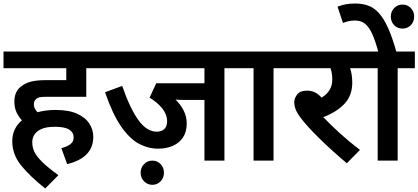

<svg xmlns="http://www.w3.org/2000/svg" viewBox="-20 -916 2386 1095"><path d="M330 -71Q361 -79 380.5 -93Q400 -107 400 -132Q400 -161 374.5 -177Q349 -193 292 -193Q229 -193 196.5 -169Q164 -145 164 -104Q164 -77 175.5 -51.5Q187 -26 219 6Q251 38 313 83L238 159Q150 89 100 27Q50 -35 50 -111Q50 -149 64.5 -178.5Q79 -208 105 -230Q86 -250 74 -276Q62 -302 62 -337Q62 -367 72.5 -389Q83 -411 102 -424Q126 -443 158.5 -451Q191 -459 245 -459H358V-527H0V-622H570V-527H472V-364H247Q219 -364 207 -361.5Q195 -359 187 -352Q173 -341 173 -321Q173 -297 194 -276Q242 -289 296 -289Q372 -289 419.5 -267.5Q467 -246 489.5 -211Q512 -176 512 -136Q512 -16 363 20Z M1260 -527V0H1146V-346H1040Q1000 -346 981 -348Q1011 -319 1028 -284.5Q1045 -250 1045 -212Q1045 -164 1023.5 -132Q1002 -100 965 -84Q928 -68 883 -68Q825 -68 772 -96.5Q719 -125 670.5 -195Q622 -265 579 -390L677 -426Q721 -298 769 -231.5Q817 -165 874 -165Q900 -165 916.5 -179.5Q933 -194 933 -224Q933 -263 905.5 -297.5Q878 -332 833 -359L871 -441H1146V-527H555V-622H1358V-527ZM782 69Q782 40 801.5 20Q821 0 849 0Q877 0 896 20Q915 40 915 69Q915 98 896 118Q877 138 849 138Q821 138 801.5 118Q782 98 782 69Z M1540 -527V0H1426V-527H1343V-622H1638V-527Z M2033 -61 1958 15Q1870 -59 1799.5 -128.5Q1729 -198 1694 -245Q1672 -275 1665 -295Q1658 -315 1658 -332Q1658 -355 1674.5 -377Q1691 -399 1732 -399Q1780 -399 1814 -359Q1875 -396 1875 -462Q1875 -498 1865 -527H1624V-622H2066V-527H1977Q1982 -511 1985.5 -491Q1989 -471 1989 -445Q1989 -371 1944.5 -324Q1900 -277 1824 -248Q1865 -204 1920 -154.5Q1975 -105 2033 -61Z M2248 -527V0H2134V-527H2051V-622H2346V-527ZM2139 -615Q2121 -682 2103 -722Q2085 -762 2062 -780.5Q2039 -799 2005 -799Q1985 -799 1967.5 -795Q1950 -791 1936 -785L1905 -878Q1928 -887 1952 -891.5Q1976 -896 2005 -896Q2045 -896 2078.5 -884.5Q2112 -873 2140 -842.5Q2168 -812 2193 -757Q2218 -702 2242 -615ZM2209 -822Q2209 -850 2228 -870Q2247 -890 2275 -890Q2304 -890 2323 -870Q2342 -850 2342 -822Q2342 -792 2323 -772.5Q2304 -753 2275 -753Q2247 -753 2228 -772.5Q2209 -792 2209 -822Z"/></svg>

Font: Noto Sans SemiBold
Style: Regular
Weight: 600
Designer: Monotype Design Team
Foundry: Monotype Imaging Inc.
Version: Version 2.007